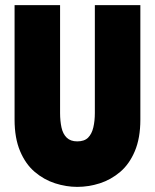

<svg xmlns="http://www.w3.org/2000/svg" viewBox="-20 -720 606 751"><path d="M529 -252V-700H351V-278Q351 -247 345 -221.5Q339 -196 324.5 -181.5Q310 -167 282 -167Q256 -167 241 -181.5Q226 -196 220.5 -221.5Q215 -247 215 -278V-700H37V-252Q37 -180 58.5 -129Q80 -78 116 -47.5Q152 -17 195.5 -3Q239 11 282 11Q327 11 370.5 -3Q414 -17 450 -47.5Q486 -78 507.5 -129Q529 -180 529 -252Z"/></svg>

Font: Phudu Light ExtraBold
Style: Regular
Weight: 800
Version: Version 1.005;gftools[0.9.23]